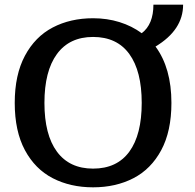

<svg xmlns="http://www.w3.org/2000/svg" viewBox="-20 -787 835 821"><path d="M43 -347Q43 -467 86.5 -548.5Q130 -630 205.5 -669.5Q281 -709 378 -709Q438 -709 491 -692.5Q544 -676 586 -645Q636 -683 636 -767H763Q763 -659 645 -588Q713 -496 713 -347Q713 -226 669.5 -145Q626 -64 550.5 -25Q475 14 378 14Q281 14 205.5 -25Q130 -64 86.5 -145Q43 -226 43 -347ZM586 -347Q586 -483 533 -556Q480 -629 378 -629Q277 -629 223.5 -556Q170 -483 170 -347Q170 -211 223.5 -138.5Q277 -66 378 -66Q480 -66 533 -138.5Q586 -211 586 -347Z"/></svg>

Font: Maitree SemiBold
Style: Regular
Weight: 600
Designer: CadsonDemak Team
Foundry: CadsonDemak
Version: Version 1.001